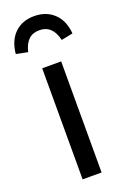

<svg xmlns="http://www.w3.org/2000/svg" viewBox="-156 -807 563 856"><g transform="rotate(-20 125.5 -379.0)"><path d="M170 0H80V-527H170ZM260 -627 205 -616Q188 -691 125 -691Q63 -691 46 -616L-9 -627Q-3 -689 32.5 -723.5Q68 -758 125 -758Q182 -758 218.5 -723.5Q255 -689 260 -627Z"/></g></svg>

Font: Fira Sans Condensed
Style: Regular
Weight: 400
Width: 3
Designer: bBox Type GmbH & Carrois Corporate GbR & Edenspiekermann AG
Foundry: bBox Type GmbH & Carrois Corporate GbR & Edenspiekermann AG
Version: Version 4.301